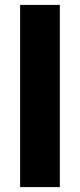

<svg xmlns="http://www.w3.org/2000/svg" viewBox="-20 -763 326 783"><path d="M62 0V-743H224V0Z"/></svg>

Font: Saira
Style: Bold
Weight: 700
Designer: Hector Gatti with collaboration of the Omnibus-Type team
Foundry: Omnibus-Type
Version: Version 1.100; ttfautohint (v1.8.3)